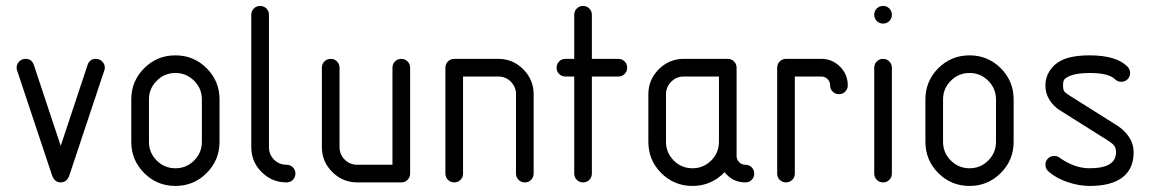

<svg xmlns="http://www.w3.org/2000/svg" viewBox="-20 -608 3852 640"><path d="M35.3 -382.4Q35.3 -394.1 43.8 -402.9Q52.4 -411.8 65.3 -411.8Q85.9 -411.8 92.9 -391.2L182.4 -121.8L271.8 -391.2Q278.8 -411.8 299.4 -411.8Q312.4 -411.8 320.9 -402.9Q329.4 -394.1 329.4 -382.4Q329.4 -377.6 327.6 -372.9L211.2 -23.5Q202.9 0 182.4 0Q161.8 0 153.5 -23.5L37.1 -372.9Q35.3 -377.6 35.3 -382.4Z M711.8 -276.5V-135.3Q711.8 -74.1 668.8 -31.2Q625.9 11.8 564.7 11.8Q503.5 11.8 460.6 -31.2Q417.6 -74.1 417.6 -135.3V-276.5Q417.6 -337.6 460.6 -380.6Q503.5 -423.5 564.7 -423.5Q625.9 -423.5 668.8 -380.6Q711.8 -337.6 711.8 -276.5ZM476.5 -276.5V-135.3Q476.5 -98.8 502.4 -72.9Q528.2 -47.1 564.7 -47.1Q601.2 -47.1 627.1 -72.9Q652.9 -98.8 652.9 -135.3V-276.5Q652.9 -312.9 627.1 -338.8Q601.2 -364.7 564.7 -364.7Q528.2 -364.7 502.4 -338.8Q476.5 -312.9 476.5 -276.5Z M935.3 -58.8Q947.6 -58.8 956.2 -50.3Q964.7 -41.8 964.7 -29.4Q964.7 -17.1 956.2 -8.5Q947.6 0 935.3 0Q886.5 0 852.1 -34.4Q817.6 -68.8 817.6 -117.6V-558.8Q817.6 -571.2 826.2 -579.7Q834.7 -588.2 847.1 -588.2Q859.4 -588.2 867.9 -579.7Q876.5 -571.2 876.5 -558.8V-117.6Q876.5 -92.9 893.5 -75.9Q910.6 -58.8 935.3 -58.8Z M1111.8 -117.6Q1111.8 -93.5 1128.8 -76.2Q1145.9 -58.8 1170.6 -58.8H1288.2V-382.4Q1288.2 -394.7 1296.8 -403.2Q1305.3 -411.8 1317.6 -411.8Q1330 -411.8 1338.5 -403.2Q1347.1 -394.7 1347.1 -382.4V-29.4Q1347.1 -17.1 1338.5 -8.5Q1330 0 1317.6 0H1170.6Q1122.4 0 1087.6 -34.7Q1052.9 -69.4 1052.9 -117.6V-382.4Q1052.9 -394.7 1061.5 -403.2Q1070 -411.8 1082.4 -411.8Q1094.7 -411.8 1103.2 -403.2Q1111.8 -394.7 1111.8 -382.4Z M1700 -294.1Q1700 -318.2 1682.9 -335.6Q1665.9 -352.9 1641.2 -352.9H1523.5V-29.4Q1523.5 -17.1 1515 -8.5Q1506.5 0 1494.1 0Q1481.8 0 1473.2 -8.5Q1464.7 -17.1 1464.7 -29.4V-382.4Q1464.7 -394.7 1473.2 -403.2Q1481.8 -411.8 1494.1 -411.8H1641.2Q1689.4 -411.8 1724.1 -377.1Q1758.8 -342.4 1758.8 -294.1V-29.4Q1758.8 -17.1 1750.3 -8.5Q1741.8 0 1729.4 0Q1717.1 0 1708.5 -8.5Q1700 -17.1 1700 -29.4Z M1952.9 -558.8V-411.8H2041.2Q2053.5 -411.8 2062.1 -403.2Q2070.6 -394.7 2070.6 -382.4Q2070.6 -370 2062.1 -361.5Q2053.5 -352.9 2041.2 -352.9H1952.9V-29.4Q1952.9 -17.1 1944.4 -8.5Q1935.9 0 1923.5 0Q1911.2 0 1902.6 -8.5Q1894.1 -17.1 1894.1 -29.4V-352.9H1864.7Q1852.4 -352.9 1843.8 -361.5Q1835.3 -370 1835.3 -382.4Q1835.3 -394.7 1843.8 -403.2Q1852.4 -411.8 1864.7 -411.8H1894.1V-558.8Q1894.1 -571.2 1902.6 -579.7Q1911.2 -588.2 1923.5 -588.2Q1935.9 -588.2 1944.4 -579.7Q1952.9 -571.2 1952.9 -558.8Z M2258.8 -411.8H2405.9Q2418.2 -411.8 2426.8 -403.2Q2435.3 -394.7 2435.3 -382.4V-88.2Q2435.3 -75.9 2443.8 -67.4Q2452.4 -58.8 2464.7 -58.8Q2477.1 -58.8 2485.6 -50.3Q2494.1 -41.8 2494.1 -29.4Q2494.1 -17.1 2485.6 -8.5Q2477.1 0 2464.7 0Q2421.8 0 2395.3 -34.1Q2351.2 11.8 2288.2 11.8Q2227.1 11.8 2184.1 -31.2Q2141.2 -74.1 2141.2 -135.3V-294.1Q2141.2 -342.4 2175.9 -377.1Q2210.6 -411.8 2258.8 -411.8ZM2258.8 -352.9Q2234.7 -352.9 2217.4 -335.6Q2200 -318.2 2200 -294.1V-135.3Q2200 -98.8 2225.9 -72.9Q2251.8 -47.1 2288.2 -47.1Q2324.7 -47.1 2350.6 -72.9Q2376.5 -98.8 2376.5 -135.3V-352.9Z M2600 -411.8H2717.6Q2754.1 -411.8 2780 -385.9Q2805.9 -360 2805.9 -323.5Q2805.9 -311.2 2797.4 -302.6Q2788.8 -294.1 2776.5 -294.1Q2764.1 -294.1 2755.6 -302.6Q2747.1 -311.2 2747.1 -323.5Q2747.1 -335.9 2738.5 -344.4Q2730 -352.9 2717.6 -352.9H2629.4V-29.4Q2629.4 -17.1 2620.9 -8.5Q2612.4 0 2600 0Q2587.6 0 2579.1 -8.5Q2570.6 -17.1 2570.6 -29.4V-382.4Q2570.6 -394.7 2579.1 -403.2Q2587.6 -411.8 2600 -411.8Z M2952.9 -382.4V-29.4Q2952.9 -17.1 2944.4 -8.5Q2935.9 0 2923.5 0Q2911.2 0 2902.6 -8.5Q2894.1 -17.1 2894.1 -29.4V-382.4Q2894.1 -394.7 2902.6 -403.2Q2911.2 -411.8 2923.5 -411.8Q2935.9 -411.8 2944.4 -403.2Q2952.9 -394.7 2952.9 -382.4ZM2902.6 -537.9Q2894.1 -546.5 2894.1 -558.8Q2894.1 -571.2 2902.6 -579.7Q2911.2 -588.2 2923.5 -588.2Q2935.9 -588.2 2944.4 -579.7Q2952.9 -571.2 2952.9 -558.8Q2952.9 -546.5 2944.4 -537.9Q2935.9 -529.4 2923.5 -529.4Q2911.2 -529.4 2902.6 -537.9Z M3358.8 -276.5V-135.3Q3358.8 -74.1 3315.9 -31.2Q3272.9 11.8 3211.8 11.8Q3150.6 11.8 3107.6 -31.2Q3064.7 -74.1 3064.7 -135.3V-276.5Q3064.7 -337.6 3107.6 -380.6Q3150.6 -423.5 3211.8 -423.5Q3272.9 -423.5 3315.9 -380.6Q3358.8 -337.6 3358.8 -276.5ZM3123.5 -276.5V-135.3Q3123.5 -98.8 3149.4 -72.9Q3175.3 -47.1 3211.8 -47.1Q3248.2 -47.1 3274.1 -72.9Q3300 -98.8 3300 -135.3V-276.5Q3300 -312.9 3274.1 -338.8Q3248.2 -364.7 3211.8 -364.7Q3175.3 -364.7 3149.4 -338.8Q3123.5 -312.9 3123.5 -276.5Z M3611.8 -423.5Q3700.6 -423.5 3737.6 -386.5Q3747.1 -377.1 3747.1 -364.7Q3747.1 -352.4 3738.5 -343.8Q3730 -335.3 3717.6 -335.3Q3705.3 -335.3 3696.5 -344.1Q3675.9 -364.7 3611.8 -364.7Q3565.3 -364.7 3541.8 -352.9Q3530.6 -347.6 3527.1 -342.1Q3523.5 -336.5 3523.5 -323.5Q3523.5 -309.4 3527.4 -303.8Q3531.2 -298.2 3545.3 -289.4L3704.1 -189.4Q3728.2 -174.1 3743.5 -151.2Q3758.8 -128.2 3758.8 -100Q3758.8 -45.9 3722.1 -17.1Q3685.3 11.8 3611.8 11.8Q3576.5 11.8 3538.2 -1.2Q3500 -14.1 3474.1 -37.1Q3464.7 -46.5 3464.7 -58.8Q3464.7 -71.2 3473.2 -79.7Q3481.8 -88.2 3494.1 -88.2Q3502.4 -88.2 3509.4 -84.1Q3560.6 -47.1 3611.8 -47.1Q3700 -47.1 3700 -100Q3700 -114.7 3694.1 -122.4Q3688.2 -130 3672.4 -140L3513.5 -240Q3492.4 -252.9 3478.5 -274.7Q3464.7 -296.5 3464.7 -323.5Q3464.7 -350 3478.8 -371.8Q3492.9 -393.5 3515.3 -405.3Q3549.4 -423.5 3611.8 -423.5Z"/></svg>

Font: OpenGost Type B TT
Style: Regular
Weight: 400
Version: Version 0.3